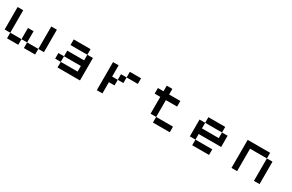

<svg xmlns="http://www.w3.org/2000/svg" viewBox="187 -2227 5626 3704"><g transform="rotate(30 3000.0 -375.0)"><path d="M750 -625H875V-125H750ZM500 -125H750V0H500ZM375 -375H500V-125H375ZM125 -125H375V0H125ZM0 -625H125V-125H0Z M1125 -250H1250V-125H1125ZM1625 -500H1750V0H1250V-125H1625V-250H1250V-375H1625ZM1250 -625H1625V-500H1250Z M2500 -625H2750V-500H2500ZM2375 -500H2500V-375H2375ZM2125 -625H2250V-375H2375V-250H2250V0H2125Z M3250 -750H3375V-625H3625V-500H3375V-125H3250V-500H3125V-625H3250ZM3375 -125H3750V0H3375Z M4250 -125H4625V0H4250ZM4125 -500H4250V-375H4625V-500H4750V-250H4250V-125H4125ZM4250 -625H4625V-500H4250Z M5625 -500H5750V0H5625ZM5125 -625H5625V-500H5250V0H5125Z"/></g></svg>

Font: Pixel Operator Mono 8
Style: Regular
Weight: 400
Monospace: yes
Designer: Jayvee Enaguas (HarvettFox96)
Foundry: The Grandoplex Project
Version: Version 1.5.0 (October 25, 2015)